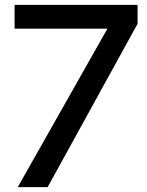

<svg xmlns="http://www.w3.org/2000/svg" viewBox="-20 -770 606 790"><path d="M53 0 422 -652H40V-750H546V-672L176 0Z"/></svg>

Font: Orkney Medium
Style: Regular
Weight: 500
Designer: Samuel Oakes and Alfredo Marco Pradil
Foundry: Alfredo Marco Pradil
Version: 1.0; ttfautohint (v1.5)